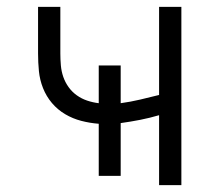

<svg xmlns="http://www.w3.org/2000/svg" viewBox="-20 -540 640 560"><path d="M444 0V-204Q417 -196 389 -190.5Q361 -185 332 -181V-27H268V-179Q242 -181 217 -187.5Q192 -194 170 -207Q148 -220 131.5 -239.5Q115 -259 105.5 -283Q96 -307 93.5 -332.5Q91 -358 91 -384V-520H156V-384Q156 -367 157.5 -349.5Q159 -332 164.5 -316Q170 -300 180 -286Q190 -272 204 -262Q218 -252 234.5 -246.5Q251 -241 268 -239V-349H332V-239Q361 -243 388.5 -249.5Q416 -256 444 -263V-520H509V0Z"/></svg>

Font: Iosevka Aile Light
Style: Regular
Weight: 300
Designer: Belleve Invis
Foundry: Belleve Invis
Version: Version 27.3.5; ttfautohint (v1.8.4)